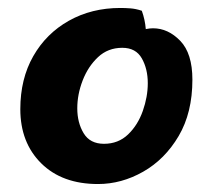

<svg xmlns="http://www.w3.org/2000/svg" viewBox="-20 -751 544 482"><path d="M226 -289Q136 -289 83.5 -341Q31 -393 31 -477Q31 -553 63.5 -610Q96 -667 153 -699Q210 -731 282 -731Q294 -731 307.5 -730Q321 -729 336 -724Q344 -702 346 -678Q351 -679 355.5 -679.5Q360 -680 364 -680Q402 -680 432.5 -648.5Q463 -617 463 -551Q463 -468 428.5 -409.5Q394 -351 339.5 -320Q285 -289 226 -289ZM241 -390Q277 -390 301.5 -413.5Q326 -437 338.5 -472.5Q351 -508 351 -542Q351 -578 336 -604.5Q321 -631 287 -631Q251 -631 226 -607.5Q201 -584 187.5 -549Q174 -514 174 -479Q174 -443 190 -416.5Q206 -390 241 -390Z"/></svg>

Font: Lemon
Style: Regular
Weight: 400
Designer: Eduardo Rodriguez Tunni
Foundry: Eduardo Rodriguez Tunni
Version: Version 1.003; ttfautohint (v1.8.4.7-5d5b);gftools[0.9.24]